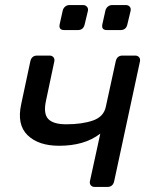

<svg xmlns="http://www.w3.org/2000/svg" viewBox="-20 -740 599 760"><path d="M355 0Q345 0 339.5 -6.5Q334 -13 336 -23L377 -211Q344 -186 303.5 -174.5Q263 -163 214 -163Q132 -163 89 -205Q46 -247 64 -328L100 -497Q105 -520 127 -520H176Q186 -520 191.5 -513.5Q197 -507 195 -497L162 -341Q151 -290 171 -269Q191 -248 242 -248Q305 -248 348 -263Q391 -278 399 -318L438 -497Q443 -520 465 -520H515Q525 -520 530.5 -513.5Q536 -507 534 -497L432 -23Q427 0 405 0ZM403 -621Q381 -621 385 -643L397 -697Q399 -707 406.5 -713.5Q414 -720 424 -720H478Q488 -720 493.5 -713.5Q499 -707 497 -697L484 -643Q479 -621 457 -621ZM234 -621Q212 -621 216 -643L228 -697Q230 -707 237.5 -713.5Q245 -720 255 -720H309Q318 -720 324 -713.5Q330 -707 328 -697L315 -643Q310 -621 288 -621Z"/></svg>

Font: Lubike
Style: Italic
Weight: 400
Italic angle: -12°
Foundry: Honoka55
Version: Version 1.000;July 22, 2022;FontCreator 14.0.0.2862 64-bit